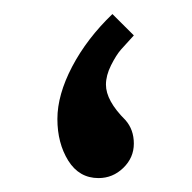

<svg xmlns="http://www.w3.org/2000/svg" viewBox="-20 -256 276 276"><path d="M141.6 -235.8 172.4 -205.1Q160.6 -192.4 153.8 -184.6Q147 -176.8 139.6 -162.1Q132.3 -147.5 132.3 -134.3Q132.3 -111.3 160.2 -83.5Q172.4 -69.8 172.4 -49.6Q172.4 -29.3 157.2 -14.6Q142.1 0 121.6 0Q93.8 0 78.1 -25.1Q62.5 -50.3 62.5 -85Q62.5 -119.6 83.7 -160.2Q105 -200.7 141.6 -235.8Z"/></svg>

Font: Nika
Style: Regular
Weight: 400
Designer: Mohammad Saleh Souzanchi
Foundry: http://font-store.ir
Version: Version:1.0.0;RFB:1.2.5;Building:2016-05-25 11:08:22.297533